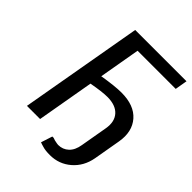

<svg xmlns="http://www.w3.org/2000/svg" viewBox="-226 -816 1032 1032"><g transform="rotate(45 290.0 -300.0)"><path d="M566 -630H276L235 -395Q324 -410 374 -410Q471 -410 518 -356Q565 -302 550 -215L523 -60Q510 12 459 56Q408 100 339 100Q303 100 282 93Q279 92 270 89.5Q261 87 257 85L278 20H288Q298 24 303 25Q326 30 332 30Q367 30 391.5 7Q416 -16 423 -60L450 -215Q460 -273 430 -306.5Q400 -340 337 -340Q298 -340 222 -326L165 0H65L188 -700H578Z"/></g></svg>

Font: Scada
Style: Italic
Weight: 400
Italic angle: -10°
Designer: Jovanny Lemonad
Foundry: Jovanny Lemonad
Version: Version 4.100;PS 004.100;hotconv 1.0.88;makeotf.lib2.5.64775